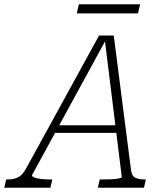

<svg xmlns="http://www.w3.org/2000/svg" viewBox="-70 -883 771 903"><path d="M189 -294H488L490 -258H171ZM422 -703 433 -705 81 -60Q79 -54 90 -49Q101 -44 120.5 -41.5Q140 -39 163 -39H176L167 0H-50L-41 -39H-35Q-6 -39 15 -49Q36 -59 54 -93L396 -716H465L546 -85Q549 -56 566 -47.5Q583 -39 611 -39H616L607 0H390L399 -39H413Q436 -39 456.5 -40Q477 -41 489.5 -44Q502 -47 503 -49ZM301 -863H589L579 -820H291Z"/></svg>

Font: Roboto Serif Thin
Style: Italic
Weight: 250
Italic angle: -10°
Version: Version 1.007